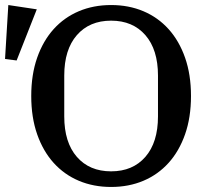

<svg xmlns="http://www.w3.org/2000/svg" viewBox="-35 -730 829 762"><path d="M406 -50Q492 -50 542 -107.5Q592 -165 592 -268V-430Q592 -533 542 -590.5Q492 -648 406 -648Q320 -648 270 -590.5Q220 -533 220 -430V-268Q220 -165 270 -107.5Q320 -50 406 -50ZM406 12Q336 12 278 -12.5Q220 -37 178 -83.5Q136 -130 112.5 -197Q89 -264 89 -349Q89 -434 112.5 -501Q136 -568 178 -614.5Q220 -661 278 -685.5Q336 -710 406 -710Q476 -710 534 -685.5Q592 -661 634 -614.5Q676 -568 699.5 -501Q723 -434 723 -349Q723 -264 699.5 -197Q676 -130 634 -83.5Q592 -37 534 -12.5Q476 12 406 12ZM-15 -496 -2 -710 111 -693 31 -490Z"/></svg>

Font: IBM Plex Serif Medm
Style: Regular
Weight: 500
Designer: Mike Abbink, Paul van der Laan, Pieter van Rosmalen
Foundry: Bold Monday
Version: Version 3.001